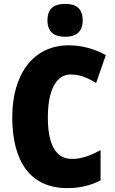

<svg xmlns="http://www.w3.org/2000/svg" viewBox="-20 -957 590 987"><path d="M315 -937C256 -937 224 -912 224 -852C224 -793 258 -768 315 -768C371 -768 405 -793 405 -852C405 -912 373 -937 315 -937ZM343 -574C391 -574 432 -557 474 -530L524 -674C462 -708 397 -724 333 -724C150 -724 43 -574 43 -355C43 -125 137 10 326 10C390 10 446 -3 497 -30V-185C449 -160 403 -140 351 -140C267 -140 226 -212 226 -354C226 -491 268 -574 343 -574Z"/></svg>

Font: Noto Sans Gurmukhi Condensed Black
Style: Regular
Weight: 900
Width: 3
Designer: Jelle Bosma - Monotype Design Team
Foundry: Monotype Imaging Inc.
Version: Version 2.004